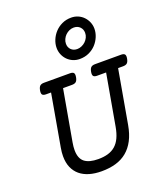

<svg xmlns="http://www.w3.org/2000/svg" viewBox="-159 -983 946 1101"><g transform="rotate(-20 314.5 -433.0)"><path d="M121.1 -513.2Q104.5 -513.2 98.6 -520.5Q92.8 -527.8 96.2 -546.4Q99.6 -564.9 107.9 -572.3Q116.2 -579.6 132.8 -579.6H291Q307.6 -579.6 313.5 -572.3Q319.3 -564.9 315.9 -546.4Q312.5 -527.8 304.2 -520.5Q295.9 -513.2 279.3 -513.2H224.6L169.4 -201.7Q165 -176.8 165 -156.7Q165 -105.5 192.9 -83.5Q220.7 -61.5 276.4 -61.5Q309.6 -61.5 335.7 -69.1Q361.8 -76.7 381.1 -93.5Q400.4 -110.4 412.8 -137Q425.3 -163.6 432.1 -201.7L487.3 -513.2H432.6Q416 -513.2 410.2 -520.5Q404.3 -527.8 407.7 -546.4Q411.1 -564.9 419.4 -572.3Q427.7 -579.6 444.3 -579.6H602.5Q619.1 -579.6 625 -572.3Q630.9 -564.9 627.4 -546.4Q624 -527.8 615.7 -520.5Q607.4 -513.2 590.8 -513.2H560.5L502.9 -187Q493.7 -134.8 474.1 -97.4Q454.6 -60.1 425.3 -35.9Q396 -11.7 357.2 -0.5Q318.4 10.7 271 10.7Q229.5 10.7 196.3 1Q163.1 -8.8 139.6 -28.3Q116.2 -47.9 103.5 -77.1Q90.8 -106.4 90.8 -146Q90.8 -157.7 92 -170.4Q93.3 -183.1 95.7 -196.8L151.4 -513.2ZM373 -637.2Q350.6 -637.2 331.5 -645.5Q312.5 -653.8 298.6 -668Q284.7 -682.1 276.6 -701.4Q268.6 -720.7 268.6 -742.2Q268.6 -766.6 278.6 -790.8Q288.6 -814.9 306.4 -834.2Q324.2 -853.5 349.6 -865.5Q375 -877.4 405.8 -877.4Q428.2 -877.4 447.3 -869.1Q466.3 -860.8 480.2 -846.4Q494.1 -832 502.2 -813Q510.3 -793.9 510.3 -772.5Q510.3 -747.6 500.2 -723.4Q490.2 -699.2 472.4 -679.9Q454.6 -660.6 429.2 -648.9Q403.8 -637.2 373 -637.2ZM378.4 -695.8Q392.1 -695.8 405.5 -701.7Q418.9 -707.5 429.2 -717.3Q439.5 -727.1 445.8 -740.2Q452.1 -753.4 452.1 -768.1Q452.1 -790 437.7 -804.4Q423.3 -818.8 400.4 -818.8Q386.2 -818.8 373 -813Q359.9 -807.1 349.6 -797.1Q339.4 -787.1 333.3 -773.9Q327.1 -760.7 327.1 -746.1Q327.1 -724.1 341.3 -710Q355.5 -695.8 378.4 -695.8Z"/></g></svg>

Font: Courier Prime
Style: Italic
Weight: 400
Monospace: yes
Designer: Alan Dague-Greene
Foundry: Quote-Unquote Apps
Version: Version 1.202